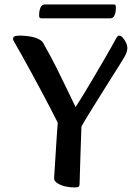

<svg xmlns="http://www.w3.org/2000/svg" viewBox="-20 -808 598 841"><path d="M306.6 13Q292.9 13 277.6 10.7Q262.3 8.5 248.5 3.3Q234.8 -1.9 226 -9.6Q217.1 -17.2 217.1 -27.9Q217.1 -31.6 218.8 -56.5Q220.5 -81.5 222.7 -118.2Q224.9 -154.8 227.6 -195.2Q230.3 -235.5 232.9 -270.7Q198.8 -338.1 169 -394.2Q139.2 -450.4 115.2 -494.1Q91.2 -537.8 73.8 -568.9Q56.4 -600 46.9 -616.5Q43.8 -621.8 40.4 -627.9Q37 -634.1 37 -637.7Q37 -644.6 42.9 -648.3Q48.9 -652 66.6 -652Q79 -652 95.4 -650.4Q111.8 -648.8 127.8 -644.8Q143.7 -640.8 155.9 -633.1Q168 -625.3 172.7 -613.3Q203.2 -559.6 229 -508.1Q254.9 -456.6 275.6 -412.8Q296.4 -369.1 311.2 -338.8Q328.3 -365.1 349.4 -400.1Q370.5 -435.1 392.4 -472.1Q414.3 -509.1 434 -543.1Q453.7 -577 467.7 -602Q481.6 -627 486.5 -636.1Q491.3 -644.7 494.5 -648.3Q497.7 -652 502 -652Q509.3 -652 517.4 -643.3Q525.5 -634.6 531.7 -621.9Q537.8 -609.2 537.8 -597Q537.8 -589.4 534.7 -579.6Q531.6 -569.8 524.1 -556.9Q515.3 -541.7 497.9 -514.3Q480.5 -486.8 458.9 -452.6Q437.3 -418.3 414.6 -381.8Q391.8 -345.3 371.4 -312.2Q350.9 -279.2 336.7 -254.1Q334.7 -188.7 332.3 -126.3Q330 -63.9 328.6 -3Q328.6 5.6 325.1 9.3Q321.6 13 306.6 13ZM160.9 -727.8Q156 -727.8 153.7 -730.2Q151.4 -732.7 151.4 -742.1Q151.4 -760.1 157.1 -774.2Q162.9 -788.3 175.3 -788.3H478.2Q483.4 -788.3 485.6 -785.9Q487.7 -783.5 487.7 -774.1Q487.7 -755.4 482 -741.6Q476.2 -727.8 463.8 -727.8Z"/></svg>

Font: Briem Hand Thin
Style: Regular
Weight: 100
Designer: Gunnlaugur SE Briem, Eben Sorkin
Foundry: Sorkin Type Co.
Version: Version 1.003